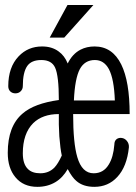

<svg xmlns="http://www.w3.org/2000/svg" viewBox="-20 -723 540 760"><path d="M12.7 -381.8Q12.7 -368.2 21.5 -360.4Q29.3 -353.5 41 -353.5Q52.7 -353.5 60.5 -360.4Q70.3 -369.1 70.3 -381.8Q70.3 -436.5 87.9 -461.9Q104.5 -485.4 143.6 -485.4Q184.6 -485.4 198.2 -455.1Q212.9 -422.9 212.9 -327.1Q115.2 -313.5 69.3 -273.4Q10.7 -223.6 10.7 -118.2Q10.7 -57.6 41 -21.5Q72.3 16.6 127.9 16.6Q168 16.6 199.2 -2Q228.5 -19.5 248 -53.7Q265.6 -20.5 282.2 -6.8Q308.6 16.6 353.5 16.6Q408.2 16.6 444.3 -22.5Q482.4 -63.5 490.2 -139.6Q491.2 -154.3 482.4 -165Q474.6 -174.8 462.9 -176.8Q451.2 -178.7 442.4 -172.9Q432.6 -166 432.6 -150.4Q428.7 -100.6 410.2 -71.3Q389.6 -37.1 350.6 -37.1Q304.7 -37.1 286.1 -100.6Q269.5 -156.2 269.5 -271.5H493.2Q493.2 -400.4 460 -467.8Q424.8 -539.1 354.5 -539.1Q323.2 -539.1 298.8 -526.4Q266.6 -509.8 248 -471.7Q235.4 -502.9 211.9 -519.5Q185.5 -539.1 146.5 -539.1Q90.8 -539.1 53.7 -500Q12.7 -457 12.7 -381.8ZM212.9 -271.5Q211.9 -233.4 214.8 -183.6Q218.8 -132.8 224.6 -107.4Q210 -75.2 195.3 -59.6Q172.9 -37.1 139.6 -37.1Q106.4 -37.1 89.8 -54.7Q70.3 -74.2 70.3 -116.2Q70.3 -194.3 111.3 -235.4Q148.4 -271.5 212.9 -271.5ZM434.6 -325.2H272.5Q276.4 -412.1 295.9 -449.2Q315.4 -485.4 355.5 -485.4Q391.6 -485.4 411.1 -449.2Q431.6 -410.2 434.6 -325.2ZM349.6 -703.1H247.1L176.8 -574.2H234.4Z"/></svg>

Font: GulimChe
Style: Regular
Weight: 400
Monospace: yes
Version: Version 2.21